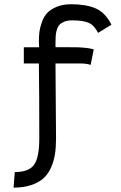

<svg xmlns="http://www.w3.org/2000/svg" viewBox="-20 -712 558 885"><path d="M161.1 -74.2Q161.1 -275.9 159.2 -419.4H89.8V-494.1H160.2Q160.2 -498 159.7 -506.3Q159.2 -514.6 159.2 -519.5Q159.2 -544.4 161.6 -564.7Q164.1 -585 173.1 -610.1Q182.1 -635.3 197.5 -652.1Q212.9 -668.9 241.5 -680.7Q270 -692.4 308.6 -692.4Q376.5 -692.4 420.9 -673.3Q465.3 -654.3 493.7 -598.1L432.1 -560.5Q414.6 -595.2 388.9 -606.7Q363.3 -618.2 312.5 -618.2Q291.5 -618.2 276.9 -612.3Q262.2 -606.4 254.4 -598.1Q246.6 -589.8 242.2 -575.4Q237.8 -561 236.8 -548.6Q235.8 -536.1 235.8 -517.6V-494.6Q252 -494.6 283.7 -494.4Q315.4 -494.1 333.5 -494.1Q384.3 -492.7 412.1 -484.4L397.9 -413.1Q378.9 -419.4 350.1 -419.4H235.8Q235.8 -386.7 236.6 -300.3Q237.3 -213.9 237.8 -144.3Q238.3 -74.7 238.3 -74.2Q238.3 -33.7 233.4 -2Q228.5 29.8 215.6 59.6Q202.6 89.4 181.2 109.1Q159.7 128.9 124.5 140.9Q89.4 152.8 42.5 152.8L48.3 81.1Q112.3 81.1 136.7 47.9Q161.1 14.6 161.1 -74.2Z"/></svg>

Font: Fantasque Sans Mono
Style: Regular
Weight: 400
Monospace: yes
Designer: Jany Belluz
Version: Version 1.8.0 ; ttfautohint (v1.8.2)